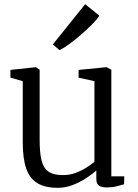

<svg xmlns="http://www.w3.org/2000/svg" viewBox="-20 -889 662 920"><path d="M491.5 9Q467.5 9 454.5 0.8Q441.5 -7.5 441.5 -33V-72Q421.5 -54 392 -34.8Q362.5 -15.5 327.8 -2.2Q293 11 257 11Q195.5 11 158.8 -11.5Q122 -34 105.5 -82Q89 -130 89 -206V-500L30 -517V-554L151 -567H152L170 -555V-218Q170 -158.5 178.8 -121.5Q187.5 -84.5 211.5 -67.2Q235.5 -50 282 -50Q313.5 -50 342 -60.5Q370.5 -71 393.8 -85.8Q417 -100.5 432.5 -114V-500L356.5 -517V-554L489.5 -567H490.5L513.5 -555V-44H575.5L574.5 -6Q558 -1.5 538 3.8Q518 9 491.5 9ZM266 -649H265L233 -676L388 -869L456 -814Q446.5 -798 422.8 -773.8Q399 -749.5 369.2 -723.8Q339.5 -698 311.8 -677.8Q284 -657.5 266 -649Z"/></svg>

Font: Merriweather 7pt Light
Style: Regular
Weight: 300
Designer: Eben Sorkin
Foundry: Eben Sorkin
Version: Version 2.200;gftools[0.9.31]